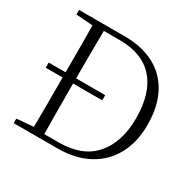

<svg xmlns="http://www.w3.org/2000/svg" viewBox="-157 -892 1076 1062"><g transform="rotate(30 381.0 -361.5)"><path d="M417 -354H56V-387H417ZM56 0V-29L188 -40H198V0ZM162 0Q164 -83 164 -169Q164 -255 164 -357V-383Q164 -472 164 -556.5Q164 -641 162 -723H233Q232 -641 231.5 -556.5Q231 -472 231 -383V-357Q231 -255 231.5 -169Q232 -83 233 0ZM198 0V-32H324Q476 -32 552.5 -120.5Q629 -209 629 -361Q629 -522 554 -606.5Q479 -691 336 -691H198V-723H348Q458 -723 537.5 -681Q617 -639 659.5 -558Q702 -477 702 -361Q702 -250 657.5 -169Q613 -88 531 -44Q449 0 334 0ZM56 -694V-723H198V-684H188Z"/></g></svg>

Font: Noto Serif JP ExtraLight ExtraLight
Style: Regular
Weight: 250
Version: Version 2.003-H1;hotconv 1.1.1;makeotfexe 2.6.0